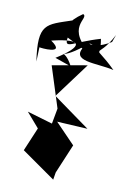

<svg xmlns="http://www.w3.org/2000/svg" viewBox="-186 -909 686 1013"><g transform="rotate(15 157.0 -402.5)"><path d="M214 0 266 -162 152 -261 316 -266 108 -390 231 -590 47 -541 136 -328 128 -244 -11 -272 63 -200 21 -70 211 40ZM217 -691C252 -622 290 -642 262 -743C123 -689 86 -635 91 -704L244 -643C56 -753 178 -830 138 -845C-2 -732 106 -651 90 -797C-37 -741 -83 -737 -36 -539L-40 -616C-38 -614 110 -610 11 -666C176 -722 180 -677 56 -584L146 -561C80 -665 62 -561 188 -683C130 -584 276 -615 368 -601C220 -724 266 -619 334 -783L323 -742C207 -657 174 -735 256 -686Z"/></g></svg>

Font: Asimov Silicon
Style: Regular
Weight: 400
Designer: Google
Version: Version 2.000980; 2014